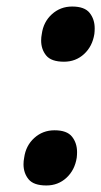

<svg xmlns="http://www.w3.org/2000/svg" viewBox="-20 -558 310 588"><path d="M122 10Q83 10 67.5 -9Q52 -28 52 -55Q52 -65 54 -75Q59 -112 85 -135.5Q111 -159 147 -159Q185 -159 200.5 -139.5Q216 -120 216 -92Q216 -84 215 -75Q209 -37 183.5 -13.5Q158 10 122 10ZM176 -369Q137 -369 121.5 -388Q106 -407 106 -434Q106 -444 108 -454Q113 -491 139 -514.5Q165 -538 201 -538Q239 -538 254.5 -518.5Q270 -499 270 -471Q270 -463 269 -454Q263 -416 237.5 -392.5Q212 -369 176 -369Z"/></svg>

Font: Lexend SemBd
Style: Italic
Weight: 600
Italic angle: -8.13011°
Designer: Bonnie Shaver-Troup, Thomas Jockin
Foundry: Lexend
Version: Version 1.007